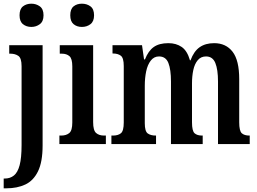

<svg xmlns="http://www.w3.org/2000/svg" viewBox="-30 -781 1395 1041"><path d="M140 -635Q113 -635 94.5 -650Q76 -665 76 -698Q76 -732 94.5 -746.5Q113 -761 140 -761Q166 -761 186 -746.5Q206 -732 206 -698Q206 -665 186 -650Q166 -635 140 -635ZM-10 240V187H-4Q25 187 45.5 170.5Q66 154 76.5 114.5Q87 75 87 5V-422Q87 -466 69.5 -478Q52 -490 26 -490H20V-536H201V8Q201 97 176 148Q151 199 107 219.5Q63 240 5 240Z M414 -635Q387 -635 369 -650Q351 -665 351 -698Q351 -732 369 -746.5Q387 -761 414 -761Q441 -761 460.5 -746.5Q480 -732 480 -698Q480 -665 460.5 -650Q441 -635 414 -635ZM292 0V-46H302Q329 -46 345.5 -59.5Q362 -73 362 -117V-421Q362 -463 346.5 -476.5Q331 -490 305 -490H294V-536H475V-119Q475 -74 491 -60Q507 -46 534 -46H544V0Z M574 0V-46H583Q610 -46 625.5 -58.5Q641 -71 641 -117V-423Q641 -467 625 -479Q609 -491 582 -491H580V-536H740L751 -459H756Q774 -505 803.5 -526Q833 -547 883 -547Q925 -547 955 -526.5Q985 -506 1000 -454H1003Q1021 -503 1052.5 -525Q1084 -547 1131 -547Q1195 -547 1231 -500.5Q1267 -454 1267 -352V-118Q1267 -71 1281 -58.5Q1295 -46 1322 -46H1324V0H1152V-339Q1152 -404 1137.5 -439.5Q1123 -475 1087 -475Q1059 -475 1042 -454.5Q1025 -434 1018 -401Q1011 -368 1011 -329V-118Q1011 -71 1025 -58.5Q1039 -46 1065 -46H1069V0H897V-339Q897 -404 883 -439.5Q869 -475 832 -475Q805 -475 787.5 -452.5Q770 -430 762.5 -394Q755 -358 755 -316V-113Q755 -69 771 -57.5Q787 -46 814 -46H816V0Z"/></svg>

Font: Noto Serif ExtraCondensed SemiBold
Style: Regular
Weight: 600
Width: 2
Designer: Monotype Design Team
Foundry: Monotype Imaging Inc.
Version: Version 2.015; ttfautohint (v1.8.4.7-5d5b)